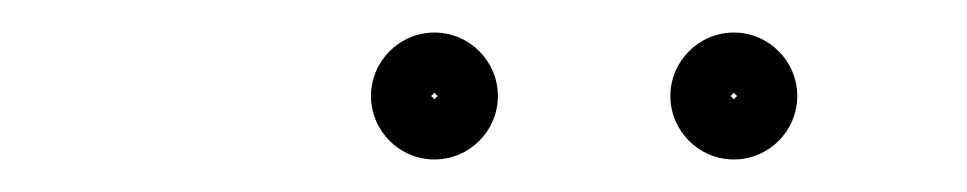

<svg xmlns="http://www.w3.org/2000/svg" viewBox="-20 -600 594 118"><path d="M428 -541C428 -539.5 432.4 -544 431 -544C429.6 -544 434 -539.5 434 -541C434 -542.4 429.6 -538 431 -538C432.4 -538 428 -542.4 428 -541ZM392 -541C392 -519.5 409.5 -502 431 -502C452.5 -502 470 -519.5 470 -541C470 -562.4 452.5 -580 431 -580C409.5 -580 392 -562.4 392 -541ZM244 -541C244 -539.5 248.4 -544 247 -544C245.6 -544 250 -539.5 250 -541C250 -542.4 245.6 -538 247 -538C248.4 -538 244 -542.4 244 -541ZM208 -541C208 -519.5 225.5 -502 247 -502C268.5 -502 286 -519.5 286 -541C286 -562.4 268.5 -580 247 -580C225.5 -580 208 -562.4 208 -541Z"/></svg>

Font: FRB American Cursive Guidelines Medium
Style: Italic
Weight: 500
Italic angle: -25°
Version: Version 2.0;Modular Font Editor K font №1